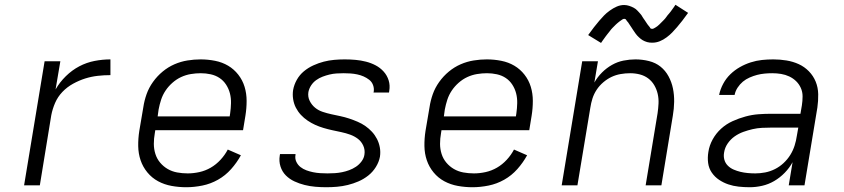

<svg xmlns="http://www.w3.org/2000/svg" viewBox="-20 -777 3540 805"><path d="M81 0 167 -520H233L213 -402Q230 -432 256 -457.5Q282 -483 312.5 -499Q343 -515 376.5 -521.5Q410 -528 443 -528V-462Q416 -462 389.5 -459Q363 -456 337.5 -448Q312 -440 286.5 -426Q261 -412 241.5 -391.5Q222 -371 211 -345.5Q200 -320 195 -294L147 0Z M761 8Q730 8 699.5 2.5Q669 -3 643 -17Q617 -31 598 -54Q579 -77 569.5 -105Q560 -133 559.5 -164.5Q559 -196 564 -228L581 -328Q585 -355 594.5 -382Q604 -409 621.5 -433.5Q639 -458 662 -477Q685 -496 711.5 -507.5Q738 -519 766 -523.5Q794 -528 821 -528Q852 -528 882 -522Q912 -516 936.5 -501.5Q961 -487 979 -464Q997 -441 1005.5 -413Q1014 -385 1014 -354Q1014 -323 1009 -292L999 -231H631L629 -218Q625 -196 625 -174Q625 -152 631.5 -131.5Q638 -111 651.5 -95Q665 -79 683 -68.5Q701 -58 722.5 -54Q744 -50 767 -50Q791 -50 816 -55.5Q841 -61 863.5 -74Q886 -87 904.5 -107Q923 -127 935 -150L990 -126Q973 -95 949 -68Q925 -41 894 -23.5Q863 -6 828.5 1Q794 8 761 8ZM943 -289 945 -302Q948 -323 948.5 -344.5Q949 -366 944 -385.5Q939 -405 928 -422Q917 -439 900.5 -450Q884 -461 863.5 -465.5Q843 -470 822 -470Q801 -470 780 -466.5Q759 -463 739.5 -454Q720 -445 703 -430Q686 -415 674 -397Q662 -379 655.5 -359Q649 -339 645 -318L641 -289Z M1348 8Q1325 8 1302 6Q1279 4 1257 -1.5Q1235 -7 1214.5 -16.5Q1194 -26 1178.5 -41.5Q1163 -57 1156 -79Q1149 -101 1153 -125L1154 -131H1219V-128Q1216 -112 1222.5 -98.5Q1229 -85 1240 -76.5Q1251 -68 1264.5 -63Q1278 -58 1292.5 -55Q1307 -52 1322.5 -51Q1338 -50 1353 -50Q1369 -50 1384 -51Q1399 -52 1414 -55Q1429 -58 1444 -63.5Q1459 -69 1472.5 -78Q1486 -87 1496 -100.5Q1506 -114 1508 -129Q1511 -149 1503 -166.5Q1495 -184 1480.5 -195Q1466 -206 1448 -212.5Q1430 -219 1411 -223Q1392 -227 1373.5 -231Q1355 -235 1336.5 -240.5Q1318 -246 1301.5 -253.5Q1285 -261 1269.5 -271.5Q1254 -282 1241.5 -295.5Q1229 -309 1220.5 -325.5Q1212 -342 1209 -361.5Q1206 -381 1209 -400Q1213 -422 1224.5 -442.5Q1236 -463 1254 -478Q1272 -493 1294 -503Q1316 -513 1337.5 -518.5Q1359 -524 1381 -526Q1403 -528 1425 -528Q1448 -528 1470.5 -526Q1493 -524 1514.5 -518.5Q1536 -513 1555 -503Q1574 -493 1588.5 -477Q1603 -461 1609.5 -440Q1616 -419 1612 -396L1611 -389H1546L1547 -393Q1549 -407 1544 -420.5Q1539 -434 1528 -442.5Q1517 -451 1504.5 -456.5Q1492 -462 1478 -465Q1464 -468 1449.5 -469Q1435 -470 1421 -470Q1406 -470 1391 -469Q1376 -468 1361.5 -464.5Q1347 -461 1332.5 -455.5Q1318 -450 1305.5 -441Q1293 -432 1284.5 -419Q1276 -406 1273 -391Q1270 -371 1278.5 -354Q1287 -337 1301 -325.5Q1315 -314 1333 -308Q1351 -302 1369.5 -298Q1388 -294 1407 -290Q1426 -286 1444 -280Q1462 -274 1479.5 -266.5Q1497 -259 1512 -248.5Q1527 -238 1539.5 -224.5Q1552 -211 1560.5 -194.5Q1569 -178 1572.5 -159Q1576 -140 1573 -120Q1569 -98 1556 -77Q1543 -56 1524 -41Q1505 -26 1483 -16.5Q1461 -7 1438.5 -1.5Q1416 4 1393.5 6Q1371 8 1348 8Z M1961 8Q1930 8 1899.5 2.5Q1869 -3 1843 -17Q1817 -31 1798 -54Q1779 -77 1769.5 -105Q1760 -133 1759.5 -164.5Q1759 -196 1764 -228L1781 -328Q1785 -355 1794.5 -382Q1804 -409 1821.5 -433.5Q1839 -458 1862 -477Q1885 -496 1911.5 -507.5Q1938 -519 1966 -523.5Q1994 -528 2021 -528Q2052 -528 2082 -522Q2112 -516 2136.5 -501.5Q2161 -487 2179 -464Q2197 -441 2205.5 -413Q2214 -385 2214 -354Q2214 -323 2209 -292L2199 -231H1831L1829 -218Q1825 -196 1825 -174Q1825 -152 1831.5 -131.5Q1838 -111 1851.5 -95Q1865 -79 1883 -68.5Q1901 -58 1922.5 -54Q1944 -50 1967 -50Q1991 -50 2016 -55.5Q2041 -61 2063.5 -74Q2086 -87 2104.5 -107Q2123 -127 2135 -150L2190 -126Q2173 -95 2149 -68Q2125 -41 2094 -23.5Q2063 -6 2028.5 1Q1994 8 1961 8ZM2143 -289 2145 -302Q2148 -323 2148.5 -344.5Q2149 -366 2144 -385.5Q2139 -405 2128 -422Q2117 -439 2100.5 -450Q2084 -461 2063.5 -465.5Q2043 -470 2022 -470Q2001 -470 1980 -466.5Q1959 -463 1939.5 -454Q1920 -445 1903 -430Q1886 -415 1874 -397Q1862 -379 1855.5 -359Q1849 -339 1845 -318L1841 -289Z M2335 0 2421 -520H2487L2472 -431Q2485 -454 2504 -473Q2523 -492 2546 -505Q2569 -518 2594.5 -523Q2620 -528 2644 -528Q2673 -528 2701 -521Q2729 -514 2749.5 -497.5Q2770 -481 2783 -457Q2796 -433 2801.5 -406Q2807 -379 2806.5 -350Q2806 -321 2801 -292L2753 0H2687L2737 -302Q2740 -322 2741 -343Q2742 -364 2737.5 -383.5Q2733 -403 2723 -420Q2713 -437 2697.5 -448.5Q2682 -460 2662.5 -465Q2643 -470 2622 -470Q2602 -470 2582 -466.5Q2562 -463 2544 -454.5Q2526 -446 2509.5 -432Q2493 -418 2481.5 -400.5Q2470 -383 2464 -364Q2458 -345 2455 -325L2401 0ZM2500 -597 2446 -630Q2459 -648 2470.5 -663Q2482 -678 2492.5 -690Q2503 -702 2512.5 -712Q2522 -722 2536.5 -732.5Q2551 -743 2566 -749.5Q2581 -756 2597 -756Q2603 -756 2608 -755Q2613 -754 2618 -752.5Q2623 -751 2627.5 -749Q2632 -747 2637 -744.5Q2642 -742 2645.5 -739Q2649 -736 2652.5 -732.5Q2656 -729 2659.5 -725Q2663 -721 2666.5 -717Q2670 -713 2672 -709Q2674 -705 2677 -701Q2680 -697 2683 -692.5Q2686 -688 2689 -683.5Q2692 -679 2695 -674.5Q2698 -670 2701 -667Q2704 -664 2706 -660Q2708 -656 2714 -656Q2718 -656 2721.5 -658Q2725 -660 2728.5 -662Q2732 -664 2736 -667Q2740 -670 2744 -674Q2748 -678 2749 -679Q2750 -680 2752.5 -682.5Q2755 -685 2757.5 -687.5Q2760 -690 2763 -693Q2766 -696 2768.5 -699Q2771 -702 2773.5 -705.5Q2776 -709 2779 -713Q2782 -717 2785.5 -720.5Q2789 -724 2792 -728.5Q2795 -733 2798.5 -737.5Q2802 -742 2805 -746.5Q2808 -751 2812 -757L2865 -723Q2852 -705 2840.5 -690Q2829 -675 2818.5 -663Q2808 -651 2798.5 -641Q2789 -631 2775 -620.5Q2761 -610 2746 -604Q2731 -598 2715 -598Q2709 -598 2704 -598.5Q2699 -599 2693.5 -600.5Q2688 -602 2683.5 -604Q2679 -606 2674.5 -608.5Q2670 -611 2666.5 -614Q2663 -617 2659 -620.5Q2655 -624 2651.5 -628Q2648 -632 2645 -636Q2642 -640 2639.5 -644Q2637 -648 2634 -652Q2631 -656 2628.5 -660.5Q2626 -665 2622.5 -669.5Q2619 -674 2616.5 -678.5Q2614 -683 2611 -686Q2608 -689 2605.5 -693.5Q2603 -698 2597 -698Q2593 -698 2589.5 -695.5Q2586 -693 2583 -691Q2580 -689 2576 -686Q2572 -683 2567.5 -679Q2563 -675 2562 -674Q2561 -673 2558.5 -670.5Q2556 -668 2553.5 -665.5Q2551 -663 2548 -660Q2545 -657 2542.5 -654Q2540 -651 2537.5 -647.5Q2535 -644 2532 -640.5Q2529 -637 2526 -633Q2523 -629 2519.5 -624.5Q2516 -620 2513 -615.5Q2510 -611 2506.5 -606.5Q2503 -602 2500 -597Z M3123 8Q3100 8 3077 5.5Q3054 3 3033.5 -4Q3013 -11 2995 -23Q2977 -35 2964.5 -53Q2952 -71 2949 -93.5Q2946 -116 2950 -140Q2954 -167 2968 -192.5Q2982 -218 3003.5 -237.5Q3025 -257 3051.5 -269Q3078 -281 3105.5 -288.5Q3133 -296 3160 -298Q3187 -300 3214 -300H3336L3342 -335Q3345 -354 3345 -373Q3345 -392 3337.5 -408.5Q3330 -425 3317.5 -437Q3305 -449 3289 -456.5Q3273 -464 3255 -467Q3237 -470 3218 -470Q3202 -470 3186 -468.5Q3170 -467 3154.5 -463Q3139 -459 3123 -452Q3107 -445 3094.5 -434.5Q3082 -424 3072.5 -409.5Q3063 -395 3060 -379H2995Q3000 -403 3012 -425.5Q3024 -448 3042 -465.5Q3060 -483 3082 -495.5Q3104 -508 3127.5 -515.5Q3151 -523 3174.5 -525.5Q3198 -528 3222 -528Q3250 -528 3277.5 -523.5Q3305 -519 3329 -508Q3353 -497 3371.5 -478Q3390 -459 3400 -434.5Q3410 -410 3410.5 -382Q3411 -354 3407 -326L3353 0H3287L3303 -97Q3290 -73 3270 -52.5Q3250 -32 3226 -18Q3202 -4 3175.5 2Q3149 8 3123 8ZM3147 -50Q3167 -50 3188 -54Q3209 -58 3229 -68Q3249 -78 3265.5 -93.5Q3282 -109 3293.5 -127.5Q3305 -146 3311.5 -166.5Q3318 -187 3321 -208L3327 -242H3214Q3195 -242 3175 -241Q3155 -240 3135.5 -235.5Q3116 -231 3096.5 -224Q3077 -217 3060 -205Q3043 -193 3031 -175.5Q3019 -158 3016 -138Q3013 -122 3017 -107.5Q3021 -93 3031.5 -82.5Q3042 -72 3056 -66Q3070 -60 3084.5 -56.5Q3099 -53 3115 -51.5Q3131 -50 3147 -50Z"/></svg>

Font: Iosevka Aile Light
Style: Italic
Weight: 300
Italic angle: -9°
Designer: Belleve Invis
Foundry: Belleve Invis
Version: Version 31.1.0; ttfautohint (v1.8.4)